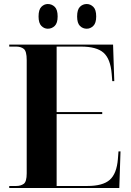

<svg xmlns="http://www.w3.org/2000/svg" viewBox="-20 -936 650 956"><path d="M26 0V-10H61Q83 -10 98 -20.5Q113 -31 113 -73V-637Q113 -681 98.5 -692.5Q84 -704 61 -704H26V-714H543L549 -532H539L536 -569Q530 -643 495.5 -673.5Q461 -704 384 -704H262V-378H489V-368H262V-10H415Q492 -10 526.5 -40.5Q561 -71 567 -144L570 -182H580L574 0ZM412 -793Q392 -793 378 -807Q364 -821 364 -854Q364 -888 378 -902Q392 -916 412 -916Q430 -916 444.5 -902Q459 -888 459 -854Q459 -821 444.5 -807Q430 -793 412 -793ZM218 -793Q200 -793 186 -807Q172 -821 172 -854Q172 -888 186 -902Q200 -916 218 -916Q238 -916 252.5 -902Q267 -888 267 -854Q267 -821 252.5 -807Q238 -793 218 -793Z"/></svg>

Font: Noto Serif Display SemiCondensed
Style: Bold
Weight: 700
Width: 4
Designer: Monotype Design Team
Foundry: Monotype Imaging Inc.
Version: Version 2.009